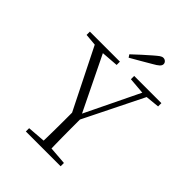

<svg xmlns="http://www.w3.org/2000/svg" viewBox="-258 -1065 1198 1198"><g transform="rotate(45 341.0 -466.0)"><path d="M304 -797Q332 -823 359 -848Q386 -873 412 -895Q435 -915 447 -923.5Q459 -932 470 -932Q482 -932 490.5 -924Q499 -916 499 -905Q499 -893 487.5 -882Q476 -871 447 -855Q415 -836 382 -817Q349 -798 316 -779ZM188 0V-29L331 -40H352L495 -29V0ZM306 0Q307 -38 307.5 -69Q308 -100 308.5 -133.5Q309 -167 309 -210.5Q309 -254 309 -316H374Q374 -254 374 -210.5Q374 -167 374.5 -134Q375 -101 375.5 -69.5Q376 -38 377 0ZM323 -259 91 -723H164L370 -300H345L350 -312L549 -723H588L358 -259ZM30 -694V-723H295V-694L163 -684H143ZM421 -694V-723H661V-694L560 -684H542Z"/></g></svg>

Font: Noto Serif SC ExtraLight ExtraLight
Style: Regular
Weight: 250
Version: Version 2.002-H1;hotconv 1.1.0;makeotfexe 2.6.0